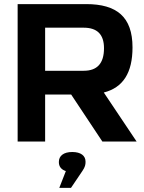

<svg xmlns="http://www.w3.org/2000/svg" viewBox="-20 -690 704 936"><path d="M400 -670H66V0H200V-229H327L479 0H646L486 -239C580 -263 626 -335 626 -459C626 -608 549 -670 400 -670ZM200 -345V-555H388C453 -555 487 -523 487 -455C487 -380 453 -345 388 -345ZM267 101C267 122 279 137 301 144L269 226H326L382 143C395 124 397 112 397 100V98C397 69 374 51 332 51C290 51 267 70 267 99Z"/></svg>

Font: LT Wave Alt Bold
Style: Regular
Weight: 700
Designer: Daniel Lyons
Version: Version 2.5 (Glyphs App)